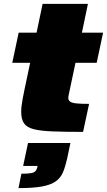

<svg xmlns="http://www.w3.org/2000/svg" viewBox="-20 -678 550 987"><path d="M407 0Q312 0 250 -2.5Q188 -5 153 -14Q118 -23 103.5 -44Q89 -65 89 -102Q89 -117 91 -134.5Q93 -152 97 -173Q101 -194 106 -218L135 -355H43L76 -510H168L199 -658H432L401 -510H510L477 -355H368L335 -199Q334 -194 333 -189Q332 -184 331.5 -180.5Q331 -177 331 -174Q331 -163 340 -156Q349 -149 372 -146.5Q395 -144 438 -144ZM75 289 90 215Q123 215 139.5 212Q156 209 162.5 201.5Q169 194 172 181L173 175H99L124 57H342L325 138Q316 178 304 207Q292 236 267 254Q242 272 196.5 280.5Q151 289 75 289Z"/></svg>

Font: Saira SemiExpanded Black
Style: Italic
Weight: 900
Width: 6
Italic angle: -12°
Designer: Hector Gatti with collaboration of the Omnibus-Type team
Foundry: Omnibus-Type
Version: Version 1.101